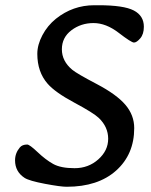

<svg xmlns="http://www.w3.org/2000/svg" viewBox="-20 -714 584 741"><path d="M535.2 -610.8Q535.2 -582 521.2 -565.9Q507.3 -549.8 497.1 -549.8Q486.8 -549.8 438 -587.4Q389.2 -625 340.8 -625Q292.5 -625 255.6 -597.2Q218.8 -569.3 218.8 -523.7Q218.8 -478 258.8 -444.8Q276.9 -429.7 353.5 -389.6Q429.7 -349.6 463.9 -309.6Q498 -269.5 498 -219.7Q498 -118.2 428.2 -55.7Q358.4 6.8 237.3 6.8Q213.9 6.8 153.3 -4.6Q92.8 -16.1 75.2 -27.3Q38.1 -51.3 38.1 -95.2Q38.1 -123 56.6 -145Q65.9 -156.2 85 -156.2Q94.2 -156.2 125 -127Q155.8 -97.7 185.1 -81.3Q214.4 -64.9 267.8 -64.9Q321.3 -64.9 359.4 -98.9Q397.5 -132.8 397.5 -178.5Q397.5 -224.1 361.3 -258.8Q340.8 -278.3 266.8 -317.9Q192.9 -357.4 163.6 -391.1Q124 -436.5 124 -506.3Q124 -541 143.6 -578.1Q163.1 -615.2 195.8 -641.6Q261.2 -693.8 343.8 -693.8H359.9Q457.5 -693.8 496.3 -673.6Q535.2 -653.3 535.2 -610.8Z"/></svg>

Font: Averia Libre
Style: Italic
Weight: 400
Italic angle: -7.90001°
Version: Version 1.002